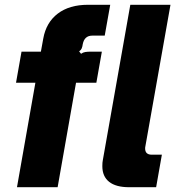

<svg xmlns="http://www.w3.org/2000/svg" viewBox="-20 -783 747 803"><path d="M51 0 128 -437H47L70 -567H151L161 -622Q173 -689 221.5 -726Q270 -763 348 -763H441L418 -634H366Q333 -634 326 -598Q325 -589 322 -581.5Q319 -574 311 -568L319 -558Q327 -564 337 -565.5Q347 -567 362 -567H406L383 -437H298L221 0ZM520 0Q465 0 436.5 -22.5Q408 -45 408 -88Q408 -104 410 -113L525 -763H693L588 -171Q587 -168 587 -162Q587 -136 615 -136H657L633 0Z"/></svg>

Font: Open Sauce Sans Black Italic
Style: Regular
Weight: 900
Italic angle: -10°
Designer: Alfredo Marco Pradil
Foundry: Creative Sauce Fz LLC
Version: Version 1.477